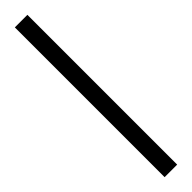

<svg xmlns="http://www.w3.org/2000/svg" viewBox="15 -961 368 368"><g transform="rotate(45 199.0 -777.0)"><path d="M402 -760H-4V-794H402Z"/></g></svg>

Font: Noto Sans Gurmukhi ExtraCondensed ExtraLight
Style: Regular
Weight: 200
Width: 2
Designer: Jelle Bosma - Monotype Design Team
Foundry: Monotype Imaging Inc.
Version: Version 2.004; ttfautohint (v1.8.4.7-5d5b)